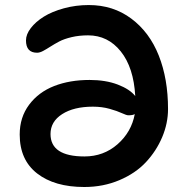

<svg xmlns="http://www.w3.org/2000/svg" viewBox="-20 -749 726 761"><path d="M314 -7.8Q196.3 -7.8 127.2 -61.5Q58.1 -115.2 58.1 -215.8Q58.1 -284.2 95.5 -334Q132.8 -383.8 194.6 -408Q256.3 -432.1 335 -432.1Q398.9 -432.1 446.8 -413.8Q494.6 -395.5 516.1 -368.2Q509.8 -481.4 458.7 -545.2Q407.7 -608.9 329.1 -608.9Q293.9 -608.9 263.9 -601.8Q233.9 -594.7 214.6 -584.5Q195.3 -574.2 179.7 -564.2Q164.1 -554.2 150.9 -547.1Q137.7 -540 127 -540Q83 -540 83 -588.9Q83 -612.8 102.1 -637.7Q121.1 -662.6 153.6 -682.9Q186 -703.1 233.2 -716.1Q280.3 -729 332 -729Q428.7 -729 500.7 -675Q572.8 -621.1 609.4 -528.6Q646 -436 646 -316.9Q646 -260.3 622.8 -205.3Q599.6 -150.4 558.3 -106.2Q517.1 -62 453.1 -34.9Q389.2 -7.8 314 -7.8ZM180.2 -217.8Q180.2 -128.9 314.9 -128.9Q390.6 -128.9 445.8 -177.2Q501 -225.6 514.2 -296.9Q506.8 -292 488.8 -292Q481.4 -292 463.1 -300.5Q444.8 -309.1 414.6 -317.6Q384.3 -326.2 348.1 -326.2Q272.5 -326.2 226.3 -296.6Q180.2 -267.1 180.2 -217.8Z"/></svg>

Font: Shantell Sans Bouncy
Style: Regular
Weight: 600
Designer: Stephen Nixon, Anya Danilova, Shantell Martin
Foundry: Arrow Type
Version: Version 1.006;[9816181b4]